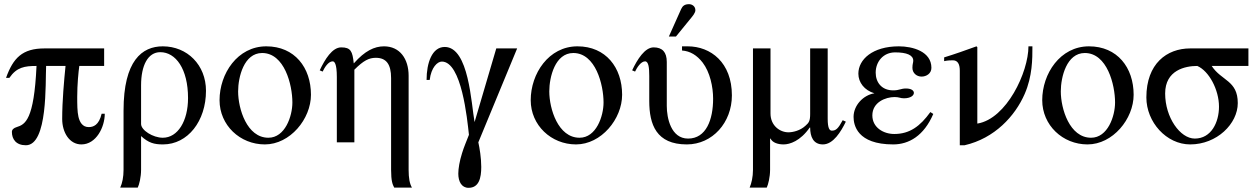

<svg xmlns="http://www.w3.org/2000/svg" viewBox="-20 -682 6032 920"><path d="M467 -137C454 -82 427 -73 405 -73C375 -73 362 -97 356 -122C350 -147 350 -184 350 -218C350 -278 356 -338 360 -366H479V-450H193C87 -450 43 -404 9 -309H25C60 -360 98 -366 155 -366C143 -107 101 -86 60 -73C46 -69 37 -61 37 -50C37 -15 57 14 104 14C210 14 197 -288 201 -366H294C287 -296 278 -199 278 -112C278 -47 313 10 370 10C441 10 482 -73 482 -137Z M656 -273C656 -369 689 -432 748 -432C822 -432 881 -352 881 -212C881 -102 832 -22 760 -22C713 -22 656 -58 656 -88ZM572 132C572 166 566 196 556 217H640C647 203 656 167 656 131V-30C692 3 719 10 761 10C880 10 967 -102 967 -247C967 -371 877 -460 760 -460C661 -460 572 -392 572 -152Z M1381 -191C1381 -125 1346 -22 1266 -22C1163 -22 1121 -161 1121 -244C1121 -313 1149 -428 1236 -428C1343 -428 1381 -276 1381 -191ZM1470 -228C1470 -358 1392 -460 1256 -460C1118 -460 1032 -329 1032 -202C1032 -82 1130 10 1249 10C1370 10 1470 -112 1470 -228Z M1954 217C1943 199 1938 171 1938 132V-319C1938 -400 1896 -460 1820 -460C1774 -460 1728 -438 1676 -379H1675C1669 -436 1661 -455 1615 -455C1572 -455 1537 -398 1512 -345L1526 -339C1535 -358 1553 -388 1574 -388C1582 -388 1594 -379 1594 -313V0H1678V-348C1722 -392 1748 -405 1781 -405C1831 -405 1854 -374 1854 -308V131C1854 186 1861 202 1869 217Z M2458 -450H2358L2254 -97C2238 -183 2227 -457 2111 -457C2050 -457 2024 -380 2024 -299H2039C2046 -359 2076 -387 2097 -387C2192 -387 2219 -110 2227 -36C2216 -7 2203 22 2194 52C2182 90 2176 126 2176 150C2176 188 2192 218 2225 218C2275 218 2286 171 2286 118C2286 74 2278 27 2272 0Z M2872 -191C2872 -125 2837 -22 2757 -22C2654 -22 2612 -161 2612 -244C2612 -313 2640 -428 2727 -428C2834 -428 2872 -276 2872 -191ZM2961 -228C2961 -358 2883 -460 2747 -460C2609 -460 2523 -329 2523 -202C2523 -82 2621 10 2740 10C2861 10 2961 -112 2961 -228Z M3248 -460V-440C3287 -437 3319 -418 3347 -382C3382 -336 3397 -266 3397 -209C3397 -109 3364 -18 3277 -18C3195 -18 3175 -117 3175 -174V-385C3175 -432 3154 -455 3112 -455C3070 -455 3034 -398 3009 -345L3023 -339C3032 -358 3051 -388 3071 -388C3088 -388 3091 -356 3091 -318V-198C3091 -85 3125 10 3271 10C3394 10 3487 -95 3487 -225C3487 -382 3386 -460 3275 -460ZM3185 -507H3219L3285 -588C3301 -607 3312 -621 3312 -633C3312 -653 3295 -662 3282 -662C3261 -662 3251 -654 3244 -639Z M4018 -106C3996 -65 3985 -56 3966 -56C3955 -56 3946 -67 3946 -113V-450H3862V-136C3862 -102 3856 -94 3839 -79C3814 -56 3779 -48 3758 -48C3717 -48 3672 -80 3672 -138V-450H3588V132C3588 166 3581 196 3572 217H3654C3661 202 3670 167 3670 131V-18H3672C3682 2 3708 10 3735 10C3764 10 3815 -6 3860 -71H3862C3862 -27 3877 10 3923 10C3973 10 4010 -52 4033 -99Z M4438 -145C4389 -77 4339 -40 4265 -40C4213 -40 4160 -71 4160 -129C4160 -192 4223 -217 4267 -217C4288 -217 4294 -211 4311 -211C4343 -211 4359 -224 4359 -237C4359 -248 4347 -258 4321 -258C4296 -258 4290 -249 4260 -249C4204 -249 4176 -288 4176 -334C4176 -386 4212 -431 4269 -431C4325 -431 4356 -418 4356 -391C4356 -381 4352 -376 4352 -357C4352 -332 4372 -315 4396 -315C4418 -315 4443 -329 4443 -357C4443 -435 4354 -460 4287 -460C4161 -460 4093 -397 4093 -329C4093 -287 4122 -249 4170 -235C4115 -226 4070 -176 4070 -122C4070 -83 4087 10 4260 10C4335 10 4407 -31 4452 -136Z M4908 -460C4908 -336 4803 -113 4664 -90H4663V-456L4659 -460C4607 -441 4556 -423 4504 -407V-389C4521 -393 4539 -393 4546 -393C4568 -393 4579 -376 4579 -344V14H4602C4746 -19 4844 -126 4890 -232C4927 -317 4927 -399 4927 -460Z M5323 -191C5323 -125 5288 -22 5208 -22C5105 -22 5063 -161 5063 -244C5063 -313 5091 -428 5178 -428C5285 -428 5323 -276 5323 -191ZM5412 -228C5412 -358 5334 -460 5198 -460C5060 -460 4974 -329 4974 -202C4974 -82 5072 10 5191 10C5312 10 5412 -112 5412 -228Z M5821 -171C5821 -96 5784 -18 5705 -18C5635 -18 5563 -119 5563 -234C5563 -346 5659 -366 5717 -366C5773 -342 5821 -252 5821 -171ZM5962 -366V-450H5683C5571 -450 5473 -377 5473 -215C5473 -97 5569 10 5683 10C5811 10 5911 -89 5911 -188C5911 -297 5833 -294 5786 -366Z"/></svg>

Font: XITS Math
Style: Regular
Weight: 400
Designer: MicroPress Inc., with final additions and corrections provided by Coen Hoffman, Elsevier (retired)
Version: Version 1.302